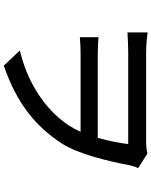

<svg xmlns="http://www.w3.org/2000/svg" viewBox="90 -860 819 1040"><g transform="rotate(90 500.0 -339.5)"><path d="M155 -729V-620C191 -622 230 -624 263 -624C330 -624 699 -624 760 -624C753 -569 741 -512 726 -459H274C242 -459 209 -461 181 -463V-362C214 -365 242 -366 277 -366H693C682 -341 670 -319 657 -299C570 -171 425 -78 253 -37L335 50C541 -21 665 -123 757 -265C815 -356 852 -513 876 -638C880 -654 885 -667 890 -678L811 -728C790 -722 763 -721 737 -721C684 -721 329 -721 263 -721C221 -721 179 -726 155 -729Z"/></g></svg>

Font: Noto Sans JP Medium
Style: Regular
Weight: 500
Designer: Ryoko NISHIZUKA 西塚涼子 (kana, bopomofo & ideographs); Paul D. Hunt (Latin, Greek & Cyrillic); Sandoll Communications 산돌커뮤니
Foundry: Adobe
Version: Version 2.004;hotconv 1.0.118;makeotfexe 2.5.65603